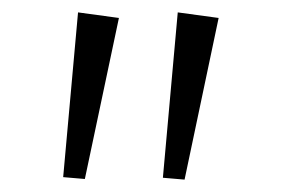

<svg xmlns="http://www.w3.org/2000/svg" viewBox="-20 -760 453 310"><path d="M106 -740 172 -731 117 -471 82 -474ZM267 -740 333 -731 278 -470 243 -473Z"/></svg>

Font: BioRhyme Light
Style: Regular
Weight: 300
Designer: Aoife Mooney
Foundry: Aoife Mooney Type
Version: Version 1.600;gftools[0.9.33]